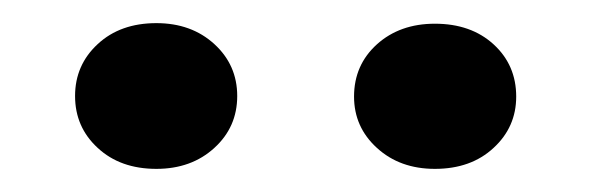

<svg xmlns="http://www.w3.org/2000/svg" viewBox="-20 -750 517 166"><path d="M115.2 -730Q145.5 -730 165.3 -711.9Q185.1 -693.8 185.1 -667Q185.1 -640.1 165.3 -622.1Q145.5 -604 115.2 -604Q84 -604 64.5 -622.1Q44.9 -640.1 44.9 -667Q44.9 -693.8 64.5 -711.9Q84 -730 115.2 -730ZM356 -729.5Q387.2 -729.5 406.7 -711.7Q426.3 -693.8 426.3 -666.5Q426.3 -640.1 406.7 -622.1Q387.2 -604 356 -604Q325.7 -604 305.9 -622.1Q286.1 -640.1 286.1 -666.5Q286.1 -693.8 305.9 -711.7Q325.7 -729.5 356 -729.5Z"/></svg>

Font: Robert Sans Black
Style: Regular
Weight: 900
Designer: Christian Robertson (extended by Adam Twardoch)
Foundry: Google
Version: Version 12.135;April 2, 2019;FontCreator 11.5.0.2425 64-bit;